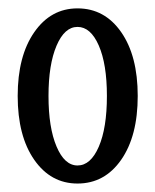

<svg xmlns="http://www.w3.org/2000/svg" viewBox="-20 -704 369 456"><path d="M164.1 -268.1Q100.6 -268.1 61.3 -324.5Q22 -380.9 22 -476.1Q22 -570.8 61.3 -627.4Q100.6 -684.1 164.1 -684.1Q228.5 -684.1 267.8 -627.7Q307.1 -571.3 307.1 -476.1Q307.1 -380.9 267.8 -324.5Q228.5 -268.1 164.1 -268.1ZM164.1 -311Q195.3 -311 214.6 -355.5Q233.9 -399.9 233.9 -476.1Q233.9 -551.8 214.6 -595.9Q195.3 -640.1 164.1 -640.1Q133.3 -640.1 114.3 -595.5Q95.2 -550.8 95.2 -476.1Q95.2 -400.9 114.3 -356Q133.3 -311 164.1 -311Z"/></svg>

Font: Margherita
Style: Regular
Weight: 400
Designer: James Puckett
Foundry: Dunwich Type Founders
Version: Version 1.008;hotconv 1.0.109;makeotfexe 2.5.65596